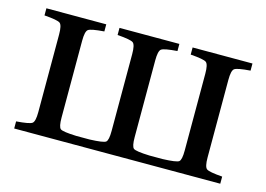

<svg xmlns="http://www.w3.org/2000/svg" viewBox="-73 -623 1049 756"><g transform="rotate(15 452.0 -245.0)"><path d="M32 0V-29Q86 -33 96.5 -41Q107 -49 107 -87V-403Q107 -441 96.5 -449Q86 -457 32 -461V-490H276V-461Q222 -457 211.5 -449Q201 -441 201 -403V-90Q201 -52 210.5 -44.5Q220 -37 276 -35H330Q386 -37 395.5 -44.5Q405 -52 405 -90V-403Q405 -441 394.5 -449Q384 -457 330 -461V-490H574V-461Q520 -457 509.5 -449Q499 -441 499 -403V-90Q499 -52 508.5 -44.5Q518 -37 574 -35H628Q684 -37 693.5 -44.5Q703 -52 703 -90V-403Q703 -441 692.5 -449Q682 -457 628 -461V-490H872V-461Q818 -457 807.5 -449Q797 -441 797 -403V-87Q797 -49 807.5 -41Q818 -33 872 -29V0Z"/></g></svg>

Font: Heuristica
Style: Regular
Weight: 400
Version: Version 1.0.1 ; ttfautohint (v1.4.1)